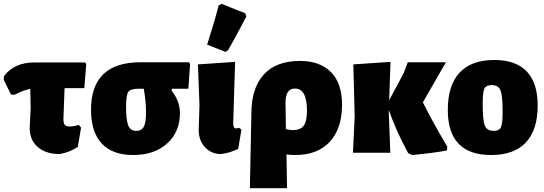

<svg xmlns="http://www.w3.org/2000/svg" viewBox="-28 -797 2841 1002"><path d="M283 7Q211 7 169 -30Q127 -67 127 -128L132 -236L130 -333Q92 -326 47 -302L29 -304L-8 -380V-399Q47 -471 150 -471H417L422 -462L412 -337H309L303 -177Q303 -154 310 -145.5Q317 -137 337 -137Q357 -137 383 -145L395 -131L378 -30Q335 -2 283 7Z M667 12Q559 12 503 -48Q447 -108 447 -224Q447 -472 705 -472H959L964 -462L955 -334H870L867 -325Q911 -269 911 -207Q911 -108 844 -48Q777 12 667 12ZM683 -114Q711 -114 722.5 -136Q734 -158 734 -210Q734 -271 722 -334H696Q653 -334 641.5 -317.5Q630 -301 630 -241Q630 -169 641.5 -141.5Q653 -114 683 -114Z M1113 -768 1128 -777 1251 -728 1258 -712Q1204 -608 1163 -536L1149 -526L1053 -564Q1090 -679 1113 -768ZM1126 7Q1075 7 1042 -28.5Q1009 -64 1009 -118L1013 -249L1005 -461L1199 -474L1189 -155Q1189 -127 1203 -127Q1210 -127 1220 -130L1232 -120L1215 -20Q1172 1 1126 7Z M1276 185 1284 -206Q1284 -337 1348.5 -408Q1413 -479 1538 -479Q1642 -479 1699.5 -420.5Q1757 -362 1757 -251Q1757 -126 1693 -57Q1629 12 1513 12Q1489 12 1467 9L1470 185ZM1462 -260 1464 -123Q1486 -118 1501 -118Q1540 -118 1557 -141Q1574 -164 1574 -220Q1574 -335 1511 -335Q1462 -335 1462 -260Z M1814 0 1823 -190 1816 -461 2010 -474 2003 -274 2079 -416 2100 -472H2299L2179 -263Q2226 -167 2306 -32L2305 -12Q2240 1 2122 12L2102 2Q2039 -114 2001 -223V-210L2009 0Z M2552 -484Q2664 -484 2721 -424Q2778 -364 2778 -247Q2778 -119 2716.5 -53.5Q2655 12 2535 12Q2309 12 2309 -223Q2309 -352 2370.5 -418Q2432 -484 2552 -484ZM2538 -353Q2509 -353 2500 -334.5Q2491 -316 2491 -257Q2491 -169 2502 -141.5Q2513 -114 2549 -114Q2577 -114 2586 -132.5Q2595 -151 2595 -211Q2595 -298 2584 -325.5Q2573 -353 2538 -353Z"/></svg>

Font: Alegreya Sans Black
Style: Regular
Weight: 900
Designer: Juan Pablo del Peral
Foundry: Huerta Tipografica
Version: Version 2.007